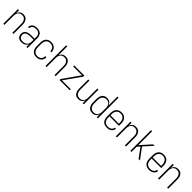

<svg xmlns="http://www.w3.org/2000/svg" viewBox="588 -2776 4825 4825"><g transform="rotate(45 3000.0 -363.5)"><path d="M69 0V-520H109V-418Q117 -442 131.5 -463.5Q146 -485 166.5 -500Q187 -515 212 -521.5Q237 -528 263 -528Q288 -528 313 -521.5Q338 -515 358.5 -500.5Q379 -486 393.5 -464.5Q408 -443 416.5 -419.5Q425 -396 428 -370.5Q431 -345 431 -320V0H391V-320Q391 -341 388.5 -362Q386 -383 378.5 -402.5Q371 -422 359 -439.5Q347 -457 329.5 -469Q312 -481 291.5 -486Q271 -491 250 -491Q229 -491 208.5 -486Q188 -481 170.5 -469Q153 -457 141 -439.5Q129 -422 121.5 -402.5Q114 -383 111.5 -362Q109 -341 109 -320V0Z M714 8Q684 8 654.5 0Q625 -8 603 -29Q581 -50 571 -79Q561 -108 561 -138Q561 -163 568 -186.5Q575 -210 590.5 -228.5Q606 -247 627.5 -259.5Q649 -272 672 -279Q695 -286 719.5 -288.5Q744 -291 768 -291H891V-348Q891 -367 887.5 -386Q884 -405 875.5 -422.5Q867 -440 853.5 -453.5Q840 -467 823 -476Q806 -485 787 -488Q768 -491 748 -491Q723 -491 698 -486Q673 -481 652.5 -466.5Q632 -452 619.5 -429Q607 -406 607 -381H567Q567 -403 574 -424Q581 -445 593.5 -463Q606 -481 624 -494Q642 -507 662.5 -514.5Q683 -522 704.5 -525Q726 -528 748 -528Q773 -528 797 -524Q821 -520 843 -509Q865 -498 882.5 -481Q900 -464 911 -442.5Q922 -421 926.5 -396.5Q931 -372 931 -348V0H891V-96Q881 -71 862.5 -50Q844 -29 820 -16Q796 -3 769 2.5Q742 8 714 8ZM727 -29Q748 -29 769 -32.5Q790 -36 809.5 -44.5Q829 -53 845 -67Q861 -81 871.5 -99Q882 -117 886.5 -138Q891 -159 891 -180V-255H768Q749 -255 730 -253Q711 -251 693 -246.5Q675 -242 657.5 -233.5Q640 -225 626.5 -211.5Q613 -198 607 -179.5Q601 -161 601 -142Q601 -118 610 -95Q619 -72 637 -56Q655 -40 679 -34.5Q703 -29 727 -29Z M1247 8Q1221 8 1195 2.5Q1169 -3 1146 -17Q1123 -31 1106 -51.5Q1089 -72 1079 -96.5Q1069 -121 1065 -147.5Q1061 -174 1061 -200V-320Q1061 -346 1065 -372.5Q1069 -399 1079 -423.5Q1089 -448 1106 -468.5Q1123 -489 1146 -503Q1169 -517 1195 -522.5Q1221 -528 1247 -528Q1272 -528 1296 -524Q1320 -520 1341.5 -509Q1363 -498 1381 -481Q1399 -464 1410.5 -443Q1422 -422 1427.5 -398Q1433 -374 1433 -350Q1433 -349 1433 -349Q1433 -349 1433 -348H1393Q1393 -348 1393 -348.5Q1393 -349 1393 -349Q1393 -378 1383 -406Q1373 -434 1352.5 -454Q1332 -474 1304 -482.5Q1276 -491 1247 -491Q1226 -491 1205 -486.5Q1184 -482 1166 -470Q1148 -458 1135 -441Q1122 -424 1114.5 -404Q1107 -384 1104 -362.5Q1101 -341 1101 -320V-200Q1101 -179 1104 -157.5Q1107 -136 1114.5 -116Q1122 -96 1135 -79Q1148 -62 1166 -50Q1184 -38 1205 -33.5Q1226 -29 1247 -29Q1276 -29 1304 -37.5Q1332 -46 1352.5 -66Q1373 -86 1383 -114Q1393 -142 1393 -171Q1393 -171 1393 -171.5Q1393 -172 1393 -172H1433Q1433 -171 1433 -171Q1433 -171 1433 -170Q1433 -146 1427.5 -122Q1422 -98 1410.5 -77Q1399 -56 1381 -39Q1363 -22 1341.5 -11Q1320 0 1296 4Q1272 8 1247 8Z M1569 0V-735H1609V-418Q1617 -442 1631.5 -463.5Q1646 -485 1666.5 -500Q1687 -515 1712 -521.5Q1737 -528 1763 -528Q1788 -528 1813 -521.5Q1838 -515 1858.5 -500.5Q1879 -486 1893.5 -464.5Q1908 -443 1916.5 -419.5Q1925 -396 1928 -370.5Q1931 -345 1931 -320V0H1891V-320Q1891 -341 1888.5 -362Q1886 -383 1878.5 -402.5Q1871 -422 1859 -439.5Q1847 -457 1829.5 -469Q1812 -481 1791.5 -486Q1771 -491 1750 -491Q1729 -491 1708.5 -486Q1688 -481 1670.5 -469Q1653 -457 1641 -439.5Q1629 -422 1621.5 -402.5Q1614 -383 1611.5 -362Q1609 -341 1609 -320V0Z M2069 0V-37L2383 -483H2069V-520H2431V-483L2117 -37H2431V0Z M2737 8Q2712 8 2687 1.5Q2662 -5 2641.5 -19.5Q2621 -34 2606.5 -55.5Q2592 -77 2583.5 -100.5Q2575 -124 2572 -149.5Q2569 -175 2569 -200V-520H2609V-200Q2609 -179 2611.5 -158Q2614 -137 2621.5 -117.5Q2629 -98 2641 -80.5Q2653 -63 2670.5 -51Q2688 -39 2708.5 -34Q2729 -29 2750 -29Q2771 -29 2791.5 -34Q2812 -39 2829.5 -51Q2847 -63 2859 -80.5Q2871 -98 2878.5 -117.5Q2886 -137 2888.5 -158Q2891 -179 2891 -200V-520H2931V0H2891V-102Q2883 -78 2868.5 -56.5Q2854 -35 2833.5 -20Q2813 -5 2788 1.5Q2763 8 2737 8Z M3236 8Q3211 8 3185.5 2Q3160 -4 3138.5 -18.5Q3117 -33 3101.5 -54Q3086 -75 3077 -99Q3068 -123 3064.5 -148.5Q3061 -174 3061 -200V-320Q3061 -346 3064.5 -371.5Q3068 -397 3077 -421Q3086 -445 3101.5 -466Q3117 -487 3138.5 -501.5Q3160 -516 3185.5 -522Q3211 -528 3236 -528Q3262 -528 3287 -521.5Q3312 -515 3332.5 -500Q3353 -485 3367.5 -463.5Q3382 -442 3391 -418V-735H3431V0H3391V-102Q3382 -78 3367.5 -56.5Q3353 -35 3332.5 -20Q3312 -5 3287 1.5Q3262 8 3236 8ZM3249 -29Q3270 -29 3291 -34Q3312 -39 3329 -51Q3346 -63 3358.5 -80Q3371 -97 3378.5 -117Q3386 -137 3388.5 -158Q3391 -179 3391 -200V-320Q3391 -341 3388.5 -362Q3386 -383 3378.5 -403Q3371 -423 3358.5 -440Q3346 -457 3329 -469Q3312 -481 3291 -486Q3270 -491 3249 -491Q3228 -491 3206.5 -486.5Q3185 -482 3167 -470Q3149 -458 3136 -441Q3123 -424 3115 -404Q3107 -384 3104 -362.5Q3101 -341 3101 -320V-200Q3101 -179 3104 -157.5Q3107 -136 3115 -116Q3123 -96 3136 -79Q3149 -62 3167 -50Q3185 -38 3206.5 -33.5Q3228 -29 3249 -29Z M3751 8Q3724 8 3698 2.5Q3672 -3 3648.5 -16.5Q3625 -30 3607.5 -50.5Q3590 -71 3579.5 -95.5Q3569 -120 3565 -146.5Q3561 -173 3561 -200V-320Q3561 -347 3565 -373.5Q3569 -400 3579.5 -424.5Q3590 -449 3607.5 -469.5Q3625 -490 3648 -503.5Q3671 -517 3697 -522.5Q3723 -528 3750 -528Q3777 -528 3803 -522.5Q3829 -517 3852 -503.5Q3875 -490 3892.5 -469.5Q3910 -449 3920.5 -424.5Q3931 -400 3935 -373.5Q3939 -347 3939 -320V-242H3601V-200Q3601 -178 3604 -156.5Q3607 -135 3615 -115Q3623 -95 3636.5 -78Q3650 -61 3668.5 -49.5Q3687 -38 3708.5 -33.5Q3730 -29 3751 -29Q3776 -29 3801.5 -34Q3827 -39 3848 -52.5Q3869 -66 3882.5 -88.5Q3896 -111 3897 -136H3937Q3936 -114 3928.5 -93Q3921 -72 3907.5 -55Q3894 -38 3876 -25Q3858 -12 3837.5 -5Q3817 2 3795 5Q3773 8 3751 8ZM3601 -278H3899V-320Q3899 -342 3896 -363Q3893 -384 3885 -404Q3877 -424 3863.5 -441.5Q3850 -459 3832 -470.5Q3814 -482 3793 -486.5Q3772 -491 3750 -491Q3728 -491 3707 -486.5Q3686 -482 3668 -470.5Q3650 -459 3636.5 -441.5Q3623 -424 3615 -404Q3607 -384 3604 -363Q3601 -342 3601 -320Z M4069 0V-520H4109V-418Q4117 -442 4131.5 -463.5Q4146 -485 4166.5 -500Q4187 -515 4212 -521.5Q4237 -528 4263 -528Q4288 -528 4313 -521.5Q4338 -515 4358.5 -500.5Q4379 -486 4393.5 -464.5Q4408 -443 4416.5 -419.5Q4425 -396 4428 -370.5Q4431 -345 4431 -320V0H4391V-320Q4391 -341 4388.5 -362Q4386 -383 4378.5 -402.5Q4371 -422 4359 -439.5Q4347 -457 4329.5 -469Q4312 -481 4291.5 -486Q4271 -491 4250 -491Q4229 -491 4208.5 -486Q4188 -481 4170.5 -469Q4153 -457 4141 -439.5Q4129 -422 4121.5 -402.5Q4114 -383 4111.5 -362Q4109 -341 4109 -320V0Z M4585 0V-735H4625V-243L4875 -520H4927L4715 -285L4927 0H4878L4688 -256L4625 -185V0Z M5251 8Q5224 8 5198 2.5Q5172 -3 5148.5 -16.5Q5125 -30 5107.5 -50.5Q5090 -71 5079.5 -95.5Q5069 -120 5065 -146.5Q5061 -173 5061 -200V-320Q5061 -347 5065 -373.5Q5069 -400 5079.5 -424.5Q5090 -449 5107.5 -469.5Q5125 -490 5148 -503.5Q5171 -517 5197 -522.5Q5223 -528 5250 -528Q5277 -528 5303 -522.5Q5329 -517 5352 -503.5Q5375 -490 5392.5 -469.5Q5410 -449 5420.5 -424.5Q5431 -400 5435 -373.5Q5439 -347 5439 -320V-242H5101V-200Q5101 -178 5104 -156.5Q5107 -135 5115 -115Q5123 -95 5136.5 -78Q5150 -61 5168.5 -49.5Q5187 -38 5208.5 -33.5Q5230 -29 5251 -29Q5276 -29 5301.5 -34Q5327 -39 5348 -52.5Q5369 -66 5382.5 -88.5Q5396 -111 5397 -136H5437Q5436 -114 5428.5 -93Q5421 -72 5407.5 -55Q5394 -38 5376 -25Q5358 -12 5337.5 -5Q5317 2 5295 5Q5273 8 5251 8ZM5101 -278H5399V-320Q5399 -342 5396 -363Q5393 -384 5385 -404Q5377 -424 5363.5 -441.5Q5350 -459 5332 -470.5Q5314 -482 5293 -486.5Q5272 -491 5250 -491Q5228 -491 5207 -486.5Q5186 -482 5168 -470.5Q5150 -459 5136.5 -441.5Q5123 -424 5115 -404Q5107 -384 5104 -363Q5101 -342 5101 -320Z M5569 0V-520H5609V-418Q5617 -442 5631.5 -463.5Q5646 -485 5666.5 -500Q5687 -515 5712 -521.5Q5737 -528 5763 -528Q5788 -528 5813 -521.5Q5838 -515 5858.5 -500.5Q5879 -486 5893.5 -464.5Q5908 -443 5916.5 -419.5Q5925 -396 5928 -370.5Q5931 -345 5931 -320V0H5891V-320Q5891 -341 5888.5 -362Q5886 -383 5878.5 -402.5Q5871 -422 5859 -439.5Q5847 -457 5829.5 -469Q5812 -481 5791.5 -486Q5771 -491 5750 -491Q5729 -491 5708.5 -486Q5688 -481 5670.5 -469Q5653 -457 5641 -439.5Q5629 -422 5621.5 -402.5Q5614 -383 5611.5 -362Q5609 -341 5609 -320V0Z"/></g></svg>

Font: Iosevka SS04 Extralight
Style: Regular
Weight: 200
Monospace: yes
Designer: Belleve Invis
Foundry: Belleve Invis
Version: Version 19.0.0; ttfautohint (v1.8.4)